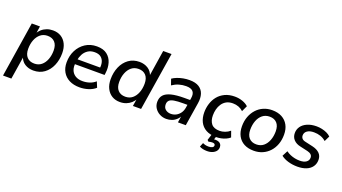

<svg xmlns="http://www.w3.org/2000/svg" viewBox="-66 -1347 3894 2183"><g transform="rotate(20 1881.0 -255.5)"><path d="M4 180 109 -488H208L193 -389H184Q202 -423 228.5 -447Q255 -471 289.5 -484Q324 -497 364 -497Q421 -497 462.5 -471.5Q504 -446 527 -399Q550 -352 550 -287Q550 -206 521 -138.5Q492 -71 437.5 -31Q383 9 306 9Q248 9 203.5 -19Q159 -47 142 -104H150L105 180ZM290 -69Q341 -69 376 -98Q411 -127 429.5 -175.5Q448 -224 448 -283Q448 -349 416 -383.5Q384 -418 328 -418Q278 -418 242.5 -389.5Q207 -361 188 -312.5Q169 -264 169 -204Q169 -139 201 -104Q233 -69 290 -69Z M866 9Q794 9 741.5 -17.5Q689 -44 660.5 -93Q632 -142 632 -209Q632 -289 665 -354Q698 -419 757.5 -458Q817 -497 896 -497Q974 -497 1019.5 -461.5Q1065 -426 1082 -368.5Q1099 -311 1090 -245L1087 -221H712L720 -283H1027L1009 -269Q1016 -313 1006.5 -348Q997 -383 970 -404.5Q943 -426 895 -426Q846 -426 812.5 -403.5Q779 -381 760.5 -346Q742 -311 735 -272L731 -245Q722 -191 736.5 -152Q751 -113 786 -91Q821 -69 873 -69Q918 -69 957.5 -82Q997 -95 1029 -123L1057 -55Q1023 -24 971.5 -7.5Q920 9 866 9Z M1354 9Q1298 9 1256.5 -16.5Q1215 -42 1191.5 -89Q1168 -136 1168 -200Q1168 -282 1197 -349.5Q1226 -417 1281 -457Q1336 -497 1412 -497Q1470 -497 1515 -468.5Q1560 -440 1577 -383L1570 -384L1620 -705H1721L1609 0H1510L1526 -98H1534Q1516 -65 1489.5 -41Q1463 -17 1429 -4Q1395 9 1354 9ZM1391 -69Q1442 -69 1477 -98Q1512 -127 1530.5 -175.5Q1549 -224 1549 -283Q1549 -349 1517 -383.5Q1485 -418 1429 -418Q1378 -418 1343 -389.5Q1308 -361 1289 -312.5Q1270 -264 1270 -204Q1270 -139 1302 -104Q1334 -69 1391 -69Z M1915 9Q1872 9 1835 -10.5Q1798 -30 1776 -63.5Q1754 -97 1754 -139Q1754 -191 1782.5 -223Q1811 -255 1872 -270.5Q1933 -286 2029 -286H2109L2100 -224H2038Q1969 -224 1928.5 -217Q1888 -210 1871 -192.5Q1854 -175 1854 -145Q1854 -105 1880.5 -84Q1907 -63 1944 -63Q1978 -63 2007 -78Q2036 -93 2056.5 -121.5Q2077 -150 2083 -190L2102 -310Q2111 -363 2087.5 -391Q2064 -419 2004 -419Q1959 -419 1918 -407Q1877 -395 1837 -368L1812 -440Q1836 -457 1869.5 -470Q1903 -483 1940.5 -490Q1978 -497 2016 -497Q2089 -497 2131.5 -470Q2174 -443 2189.5 -395Q2205 -347 2195 -284L2150 0H2055L2071 -107H2081Q2068 -68 2041.5 -41.5Q2015 -15 1982.5 -3Q1950 9 1915 9Z M2520 9Q2445 9 2395.5 -18.5Q2346 -46 2321.5 -95.5Q2297 -145 2297 -210Q2297 -264 2313 -315.5Q2329 -367 2361.5 -407.5Q2394 -448 2445 -472.5Q2496 -497 2565 -497Q2614 -497 2658 -481.5Q2702 -466 2729 -440L2696 -369Q2672 -392 2640 -404.5Q2608 -417 2570 -417Q2524 -417 2492 -399.5Q2460 -382 2439.5 -351.5Q2419 -321 2410 -285Q2401 -249 2401 -211Q2401 -147 2431.5 -109Q2462 -71 2533 -71Q2562 -71 2595 -82.5Q2628 -94 2656 -118L2682 -45Q2663 -28 2635.5 -15.5Q2608 -3 2578 3Q2548 9 2520 9ZM2477 194Q2450 194 2425 188.5Q2400 183 2384 173L2404 124Q2421 132 2437.5 136Q2454 140 2476 140Q2504 140 2520 131Q2536 122 2536 105Q2536 94 2527.5 87.5Q2519 81 2501 81Q2491 81 2481 82.5Q2471 84 2456 88L2440 72L2469 -20H2527L2502 56L2475 47Q2487 44 2499 42Q2511 40 2521 40Q2545 40 2563 47Q2581 54 2590.5 68.5Q2600 83 2600 104Q2600 144 2565 169Q2530 194 2477 194Z M2974 9Q2905 9 2856 -17Q2807 -43 2780.5 -92Q2754 -141 2754 -208Q2754 -272 2773.5 -324.5Q2793 -377 2828.5 -416Q2864 -455 2912 -476Q2960 -497 3017 -497Q3086 -497 3135 -470.5Q3184 -444 3210.5 -395.5Q3237 -347 3237 -280Q3237 -216 3217.5 -163Q3198 -110 3162.5 -71.5Q3127 -33 3079 -12Q3031 9 2974 9ZM2976 -69Q3028 -69 3063 -98Q3098 -127 3116.5 -175.5Q3135 -224 3135 -283Q3135 -349 3103 -383.5Q3071 -418 3015 -418Q2964 -418 2928.5 -389.5Q2893 -361 2874.5 -312.5Q2856 -264 2856 -204Q2856 -139 2888 -104Q2920 -69 2976 -69Z M3502 9Q3442 9 3389.5 -6.5Q3337 -22 3302 -50L3337 -117Q3361 -99 3388 -87.5Q3415 -76 3444.5 -70Q3474 -64 3503 -64Q3554 -64 3582 -84Q3610 -104 3610 -138Q3610 -161 3594.5 -175.5Q3579 -190 3550 -197L3457 -218Q3405 -229 3375 -261Q3345 -293 3345 -341Q3345 -385 3369.5 -420Q3394 -455 3441.5 -476Q3489 -497 3554 -497Q3586 -497 3618.5 -490Q3651 -483 3679 -470Q3707 -457 3727 -437L3695 -371Q3665 -398 3628 -410.5Q3591 -423 3549 -423Q3497 -423 3467.5 -402Q3438 -381 3438 -346Q3438 -325 3451 -309.5Q3464 -294 3493 -288L3586 -267Q3642 -254 3672.5 -223.5Q3703 -193 3703 -145Q3703 -97 3678 -62Q3653 -27 3607.5 -9Q3562 9 3502 9Z"/></g></svg>

Font: Nunito Sans 12pt SemiBold
Style: Italic
Weight: 600
Italic angle: -9°
Designer: Vernon Adams
Foundry: Vernon Adams
Version: Version 3.101;gftools[0.9.27]